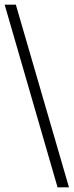

<svg xmlns="http://www.w3.org/2000/svg" viewBox="-20 -755 316 824"><path d="M276 49H227L0 -735H48Z"/></svg>

Font: Archivo SemiCondensed Thin
Style: Regular
Weight: 250
Width: 4
Designer: Hector Gatti
Foundry: Omnibus-Type
Version: Version 2.001